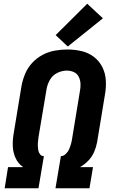

<svg xmlns="http://www.w3.org/2000/svg" viewBox="-20 -1008 616 1028"><path d="M5 0H186L215 -172H212Q201 -173 194 -182.5Q187 -192 185 -203Q183 -214 182.5 -226Q182 -238 183.5 -250Q185 -262 186 -273L229 -529Q233 -555 247 -580Q261 -605 286.5 -617.5Q312 -630 338 -630Q358 -630 375.5 -622Q393 -614 401.5 -597Q410 -580 411 -560Q412 -540 408 -521L366 -265Q364 -251 360 -237Q356 -223 350 -209Q344 -195 332 -183.5Q320 -172 306 -172L277 0H459L478 -113H408Q433 -127 453 -148Q473 -169 484 -194.5Q495 -220 500 -247L542 -502Q549 -541 546.5 -579Q544 -617 527.5 -649.5Q511 -682 482 -704Q453 -726 416 -734.5Q379 -743 341 -743Q308 -743 274 -737Q240 -731 208.5 -714.5Q177 -698 152.5 -671.5Q128 -645 114.5 -612.5Q101 -580 95 -547L53 -292Q47 -258 48.5 -224.5Q50 -191 63.5 -161.5Q77 -132 103 -114L102 -113H23ZM343 -759 531 -910 447 -988 278 -820Z"/></svg>

Font: Iosevka Sparkle XBdObl
Style: Regular
Weight: 800
Italic angle: -9°
Designer: Belleve Invis
Foundry: Belleve Invis
Version: Version 4.5.0; ttfautohint (v1.8.3)